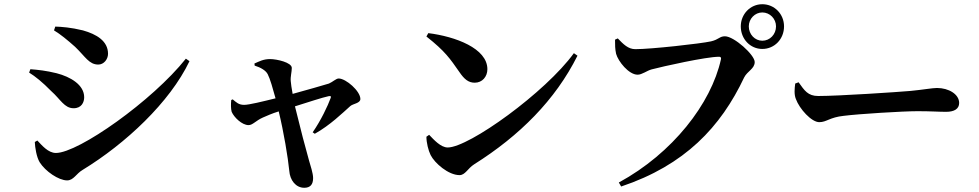

<svg xmlns="http://www.w3.org/2000/svg" viewBox="-20 -847 4640 910"><path d="M298 8C329 8 341 -24 372 -42C575 -166 785 -362 878 -557L861 -569C703 -370 352 -122 245 -122C208 -122 178 -159 157 -181L145 -174C146 -148 153 -103 168 -78C195 -35 258 8 298 8ZM329 -334C367 -334 379 -363 379 -386C379 -445 314 -483 248 -500C199 -512 162 -516 124 -519L118 -503C147 -485 181 -458 223 -415C267 -376 285 -334 329 -334ZM446 -541C472 -541 492 -566 492 -592C492 -653 437 -685 373 -703C316 -717 272 -720 242 -721L236 -703C266 -685 299 -658 336 -625C385 -578 402 -541 446 -541Z M1462 -220 1472 -213C1544 -253 1604 -312 1640 -344C1653 -356 1688 -357 1688 -378C1688 -415 1620 -475 1585 -475C1573 -475 1556 -458 1539 -451C1515 -444 1431 -419 1367 -402C1362 -427 1359 -451 1358 -463C1356 -483 1363 -506 1363 -525C1363 -551 1292 -567 1260 -567C1228 -567 1209 -556 1186 -546L1187 -536C1216 -527 1240 -513 1249 -495C1260 -474 1273 -428 1286 -381C1225 -366 1161 -350 1137 -350C1111 -350 1100 -362 1083 -376L1076 -373C1074 -354 1074 -331 1078 -317C1089 -291 1127 -254 1158 -254C1178 -254 1192 -275 1226 -290C1242 -297 1271 -310 1301 -319C1325 -221 1345 -99 1351 -38C1354 7 1382 43 1422 43C1451 43 1464 27 1464 -3C1464 -26 1451 -64 1445 -85C1430 -137 1402 -244 1378 -343C1442 -363 1508 -385 1537 -391C1547 -393 1551 -391 1547 -382C1534 -346 1501 -276 1462 -220Z M2158 -17C2185 -17 2197 -49 2227 -68C2443 -204 2612 -373 2717 -583L2700 -595C2566 -410 2203 -148 2102 -148C2069 -148 2036 -185 2014 -208L2001 -199C2001 -171 2010 -134 2021 -112C2040 -74 2105 -17 2158 -17ZM2230 -455C2266 -455 2290 -484 2290 -519C2290 -618 2138 -674 2010 -690L2001 -674C2090 -604 2113 -569 2157 -506C2180 -472 2200 -455 2230 -455Z M2913 18 2924 37C3226 -64 3396 -245 3507 -480C3522 -510 3557 -521 3557 -553C3557 -587 3459 -675 3416 -675C3390 -675 3388 -660 3350 -651C3300 -640 3066 -614 2991 -614C2957 -614 2934 -638 2908 -665L2895 -659C2895 -633 2895 -616 2900 -592C2910 -556 2960 -493 3002 -493C3023 -493 3046 -512 3068 -518C3121 -532 3326 -578 3388 -578C3395 -578 3399 -575 3397 -566C3351 -356 3167 -120 2913 18ZM3593 -615C3651 -615 3696 -662 3696 -722C3696 -780 3651 -827 3593 -827C3536 -827 3491 -780 3491 -722C3491 -662 3536 -615 3593 -615ZM3593 -654C3558 -654 3529 -684 3529 -722C3529 -758 3558 -788 3593 -788C3629 -788 3658 -758 3658 -722C3658 -684 3629 -654 3593 -654Z M3863 -268C3898 -268 3912 -291 3979 -298C4050 -307 4259 -320 4329 -320C4394 -320 4427 -317 4464 -317C4503 -317 4526 -331 4526 -359C4526 -400 4477 -430 4421 -430C4399 -430 4357 -422 4295 -416C4238 -411 3957 -392 3858 -392C3809 -392 3793 -418 3765 -457L3749 -451C3746 -428 3743 -400 3752 -378C3769 -331 3826 -268 3863 -268Z"/></svg>

Font: GenRyuMin2 TW B
Style: Regular
Weight: 700
Version: Version 2.100;PS 2.1;hotconv 16.6.51;makeotf.lib2.5.65220 DE